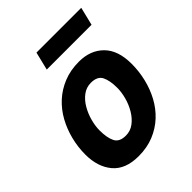

<svg xmlns="http://www.w3.org/2000/svg" viewBox="-208 -843 976 976"><g transform="rotate(-45 280.0 -355.0)"><path d="M217 15Q123 15 77 -39.5Q31 -94 31 -183Q31 -236 44 -288Q57 -340 82 -385.5Q107 -431 144.5 -465.5Q182 -500 231.5 -520Q281 -540 342 -540Q424 -540 474 -490Q524 -440 524 -342Q524 -289 511.5 -237Q499 -185 474.5 -139.5Q450 -94 413 -59.5Q376 -25 327 -5Q278 15 217 15ZM245 -105Q278 -105 304 -124.5Q330 -144 348.5 -175Q367 -206 376.5 -241.5Q386 -277 386 -308Q386 -360 371 -390.5Q356 -421 309 -421Q276 -421 250 -401.5Q224 -382 206 -351Q188 -320 178.5 -284.5Q169 -249 169 -218Q169 -166 184 -135.5Q199 -105 245 -105ZM198 -627 222 -725H544L520 -627Z"/></g></svg>

Font: Ubuntu Sans Mono
Style: Italic
Weight: 400
Italic angle: -13.5°
Monospace: yes
Designer: Dalton Maag Ltd
Foundry: Dalton Maag Ltd
Version: Version 1.006